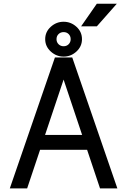

<svg xmlns="http://www.w3.org/2000/svg" viewBox="-20 -1040 702 1060"><path d="M148.4 -294.9V-212.9H502.9V-294.9ZM331.1 -600.6 532.2 0H627.9L378.9 -722.7H283.2L34.2 0H129.9ZM229.5 -823.7Q229.5 -783.7 260.3 -755.6Q291 -727.5 331.1 -727.5Q371.6 -727.5 402.1 -755.6Q432.6 -783.7 432.6 -823.7Q432.6 -864.3 402.1 -892.1Q371.6 -919.9 331.1 -919.9Q291 -919.9 260.3 -892.1Q229.5 -864.3 229.5 -823.7ZM292 -823.7Q292 -840.8 303.2 -851.8Q314.5 -862.8 331.1 -862.8Q348.1 -862.8 359.1 -851.8Q370.1 -840.8 370.1 -823.7Q370.1 -807.1 359.1 -795.9Q348.1 -784.7 331.1 -784.7Q314.5 -784.7 303.2 -795.9Q292 -807.1 292 -823.7ZM514.6 -894.5 625 -1019.5H514.6L427.7 -894.5Z"/></svg>

Font: Giphurs SC
Style: Regular
Weight: 400
Version: Version 0.920